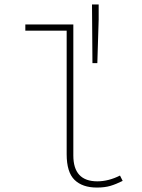

<svg xmlns="http://www.w3.org/2000/svg" viewBox="-20 -832 640 864"><path d="M416 12Q351 12 315.5 -22.5Q280 -57 280 -138V-694H94V-722H310V-132Q310 -16 418 -16Q468 -16 520 -42L532 -18Q502 -3 476.5 4.5Q451 12 416 12ZM396 -548 394 -812H424V-744L418 -548Z"/></svg>

Font: Source Code Pro ExtraLight
Style: Regular
Weight: 200
Monospace: yes
Designer: Paul D. Hunt, Teo Tuominen
Foundry: Adobe Systems Incorporated
Version: Version 2.030;PS 1.000;hotconv 16.6.51;makeotf.lib2.5.65220